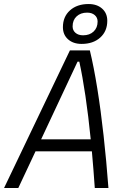

<svg xmlns="http://www.w3.org/2000/svg" viewBox="-36 -948 642 968"><path d="M-15.6 0 316.4 -693.8H417Q437 -611.3 454.6 -501.7Q472.2 -392.1 486.3 -264.4Q500.5 -136.7 510.7 0H441.9Q435.5 -93.8 427.2 -185.1H143.1L56.2 0ZM171.4 -245.6H421.4Q409.7 -363.3 394.8 -463.9Q379.9 -564.5 363.8 -637.2H355ZM375.5 -726.6Q333 -726.6 307.1 -749.8Q281.2 -772.9 281.2 -811Q281.2 -863.8 316.9 -895.8Q352.5 -927.7 410.6 -927.7Q453.1 -927.7 479 -904.5Q504.9 -881.3 504.9 -843.3Q504.9 -790.5 469.2 -758.5Q433.6 -726.6 375.5 -726.6ZM382.8 -770Q416 -770 436 -789.1Q456.1 -808.1 456.1 -839.4Q456.1 -859.4 441.7 -871.8Q427.2 -884.3 403.3 -884.3Q370.6 -884.3 350.3 -865.5Q330.1 -846.7 330.1 -814.9Q330.1 -794.9 344.5 -782.5Q358.9 -770 382.8 -770Z"/></svg>

Font: Cascadia Code Light
Style: Italic
Weight: 300
Italic angle: -10°
Monospace: yes
Designer: Aaron Bell
Foundry: Saja Typeworks
Version: Version 2404.023; ttfautohint (v1.8.4)